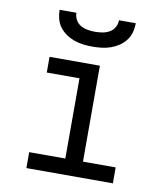

<svg xmlns="http://www.w3.org/2000/svg" viewBox="-83 -810 766 879"><g transform="rotate(10 300.0 -370.0)"><path d="M99 0V-74H267V-447H115V-520H349V-74H501V0ZM300 -600Q279 -600 257.5 -602.5Q236 -605 216 -612Q196 -619 178 -631Q160 -643 147 -660Q134 -677 128.5 -698Q123 -719 123 -740H201Q201 -723 209.5 -707.5Q218 -692 233 -683.5Q248 -675 265.5 -672Q283 -669 300 -669Q317 -669 334.5 -672Q352 -675 367 -683.5Q382 -692 390.5 -707.5Q399 -723 399 -740H477Q477 -719 471.5 -698Q466 -677 453 -660Q440 -643 422 -631Q404 -619 384 -612Q364 -605 342.5 -602.5Q321 -600 300 -600Z"/></g></svg>

Font: Iosevka Fixed Extended
Style: Regular
Weight: 400
Width: 7
Monospace: yes
Designer: Belleve Invis
Foundry: Belleve Invis
Version: Version 24.1.1; ttfautohint (v1.8.4)